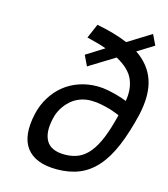

<svg xmlns="http://www.w3.org/2000/svg" viewBox="-112 -834 813 931"><g transform="rotate(15 294.5 -368.5)"><path d="M247 -563 336 -619Q315 -627 290.5 -633.5Q266 -640 238 -647L269 -719Q359 -702 425 -674L541 -746L566 -694L484 -643Q553 -597 577 -526Q601 -455 578 -351Q555 -255 526 -186.5Q497 -118 458.5 -74.5Q420 -31 371 -11Q322 9 259 9Q151 9 106.5 -50Q62 -109 88 -224Q99 -271 123 -309.5Q147 -348 180.5 -375Q214 -402 256.5 -416.5Q299 -431 347 -431Q374 -431 401 -425.5Q428 -420 449 -414Q474 -407 497 -398Q508 -458 487.5 -506Q467 -554 400 -590L272 -511ZM335 -356Q305 -356 279 -346Q253 -336 233 -318Q213 -300 198.5 -276Q184 -252 178 -224Q161 -152 185 -111Q209 -70 278 -70Q316 -70 346 -83Q376 -96 400.5 -126Q425 -156 444.5 -204Q464 -252 481 -322Q459 -331 435 -339Q414 -345 388 -350.5Q362 -356 335 -356Z"/></g></svg>

Font: Panefresco 500wt
Style: Italic
Weight: 700
Foundry: Campivisivi & Chank Co
Version: Version 1.000